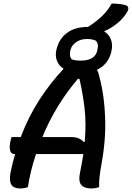

<svg xmlns="http://www.w3.org/2000/svg" viewBox="-20 -1053 744 1083"><path d="M137 3Q127 6 116 8Q105 10 94 10Q57 10 44 -11.5Q31 -33 39 -78Q50 -132 65 -184H63Q41 -184 36.5 -207Q32 -230 40 -261L45 -280H97Q141 -396 203.5 -492Q266 -588 339 -665Q311 -683 300.5 -712Q290 -741 299 -776L301 -782Q315 -836 359.5 -868.5Q404 -901 475 -901H476Q522 -930 555 -961.5Q588 -993 610 -1033Q634 -1033 654.5 -1030.5Q675 -1028 691 -1023Q702 -1019 703.5 -1008Q705 -997 697 -985Q678 -953 650 -928.5Q622 -904 586 -885Q576 -880 567 -877Q596 -858 606.5 -828Q617 -798 608 -763L607 -757Q588 -687 527 -660Q532 -650 536 -637.5Q540 -625 543 -610Q568 -517 573 -391Q578 -265 552 -125Q545 -86 541.5 -55.5Q538 -25 539 3Q529 6 518.5 8Q508 10 494 10Q455 10 438 -10.5Q421 -31 432 -83Q443 -135 450 -184H183Q167 -136 155.5 -89Q144 -42 137 3ZM472 -833Q435 -833 410.5 -816Q386 -799 379 -776L377 -769Q373 -753 375 -739.5Q377 -726 386 -718Q404 -711 436 -711Q474 -711 497.5 -724.5Q521 -738 528 -765L529 -771Q534 -790 531.5 -802.5Q529 -815 520 -824Q510 -828 499 -830.5Q488 -833 472 -833ZM380 -280Q406 -280 423 -273Q440 -266 451 -253H458Q467 -356 457 -442Q447 -528 428 -608L420 -609Q355 -533 304.5 -449.5Q254 -366 219 -280Z"/></svg>

Font: Recursive Sn Csl St Med
Style: Italic
Weight: 500
Italic angle: -15°
Version: Version 1.079;hotconv 1.0.112;makeotfexe 2.5.65598; ttfautoh